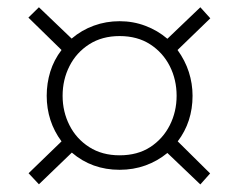

<svg xmlns="http://www.w3.org/2000/svg" viewBox="-20 -608 653 518"><path d="M520.5 -110.4 431.6 -195.3Q404.8 -173.3 372.3 -161.6Q339.8 -149.9 302.7 -149.9Q228 -149.9 173.8 -196.3L85 -110.8L57.1 -140.6L146 -226.6Q126 -253.4 116 -284.4Q106 -315.4 106 -349.6Q106 -383.3 115.7 -414.8Q125.5 -446.3 146 -473.1L56.6 -560.5L85 -588.4L173.3 -503.9Q200.2 -526.9 233.2 -538.8Q266.1 -550.8 302.7 -550.8Q339.4 -550.8 372.3 -538.3Q405.3 -525.9 431.6 -503.4L520.5 -588.4L547.4 -558.6L459 -473.1Q479.5 -444.8 489.5 -413.6Q499.5 -382.3 499.5 -349.6Q499.5 -279.3 459.5 -226.6L546.9 -140.1ZM302.7 -189Q351.1 -189 385.3 -211.2Q419.4 -233.4 438 -270Q456.5 -306.6 456.5 -349.6Q456.5 -393.1 438 -429.7Q419.4 -466.3 385 -488.5Q350.6 -510.7 302.7 -510.7Q255.4 -510.7 220.7 -488.5Q186 -466.3 167.5 -429.7Q148.9 -393.1 148.9 -349.6Q148.9 -306.6 167.5 -270Q186 -233.4 220.7 -211.2Q255.4 -189 302.7 -189Z"/></svg>

Font: Comme Light
Style: Regular
Weight: 300
Version: Version 1.000;gftools[0.9.27]